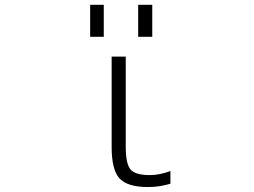

<svg xmlns="http://www.w3.org/2000/svg" viewBox="-20 -754 1040 785"><path d="M348.6 -603.5V-734.4H404.3V-603.5ZM544.9 -603.5V-734.4H602.5V-603.5ZM494.1 -155.3Q494.1 -83 514.2 -60.5Q534.2 -38.1 591.8 -38.1Q631.8 -38.1 676.8 -54.7V-2.9Q632.8 10.7 585 10.7Q501 10.7 468.8 -24.4Q436.5 -59.6 436.5 -152.3V-522.5H494.1Z"/></svg>

Font: GenEi Gothic M Light
Style: Regular
Weight: 300
Designer: o_tamon (Modified); [Source Han Sans]
Ryoko NISHIZUKA  (kana & ideographs); Paul D. Hunt (Latin, Greek & Cyrillic); Wenl
Version: Version 1.1a;Original Version 1.004